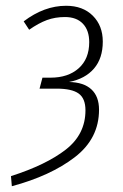

<svg xmlns="http://www.w3.org/2000/svg" viewBox="-20 -552 425 665"><path d="M336 -408Q336 -350 305.5 -314.5Q275 -279 219 -268Q270 -267 296.5 -242.5Q323 -218 323 -172Q323 -72 239 -7.5Q155 57 21 93L18 58Q140 19 208 -34Q276 -87 276 -170Q276 -211 252.5 -228Q229 -245 176 -245H117L127 -283H155Q216 -283 252.5 -315.5Q289 -348 289 -406Q289 -447 267 -470Q245 -493 205 -493Q171 -493 142.5 -482.5Q114 -472 81 -449L62 -478Q133 -532 209 -532Q267 -532 301.5 -497.5Q336 -463 336 -408Z"/></svg>

Font: Fira Sans Extra Condensed ExtraLight
Style: Italic
Weight: 275
Width: 3
Italic angle: -8°
Designer: Carrois Corporate & Edenspiekermann AG
Foundry: Carrois Corporate GbR & Edenspiekermann AG
Version: Version 4.203